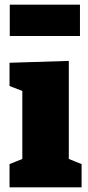

<svg xmlns="http://www.w3.org/2000/svg" viewBox="-20 -806 378 826"><path d="M276 -112 264 -127 331 -100V0H21V-100L88 -127L76 -112V-421L86 -411L21 -436V-536L276 -544ZM324 -786V-651H22V-786Z"/></svg>

Font: Bitter Thin Black
Style: Regular
Weight: 900
Version: Version 3.020